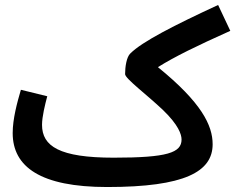

<svg xmlns="http://www.w3.org/2000/svg" viewBox="-20 -731 946 772"><path d="M411 21C724 21 835 -41 835 -151C835 -227 790 -319 615 -461C682 -503 770 -546 906 -607L857 -711C682 -630 552 -564 504 -516C489 -502 483 -463 483 -433C483 -415 571 -350 636 -288C697 -229 710 -191 710 -170C710 -117 653 -97 437 -97C219 -97 149 -143 149 -229C149 -262 161 -310 170 -344L64 -370C49 -319 31 -253 31 -196C31 -60 143 21 411 21Z"/></svg>

Font: Noto Sans Arabic SemBd
Style: Regular
Weight: 600
Designer: Monotype Design Team, Nadine Chahine, Nizar Qandah and Khaled Hosny
Foundry: Monotype Imaging Inc.
Version: Version 2.012